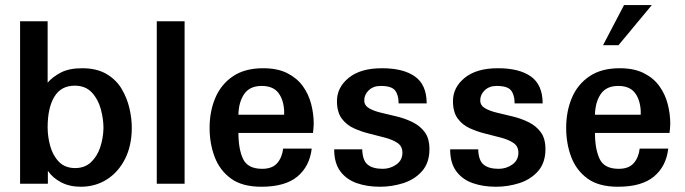

<svg xmlns="http://www.w3.org/2000/svg" viewBox="-20 -710 2649 742"><path d="M292 11.7Q249 11.7 216.3 -5.4Q183.6 -22.5 165 -49.8V0H57.6V-627.9H164.1V-390.6Q183.6 -413.1 215.3 -429.7Q247.1 -446.3 297.9 -446.3Q353.5 -446.3 391.1 -424.3Q428.7 -402.3 449.7 -367.2Q470.7 -332 480 -292.5Q489.3 -252.9 489.3 -216.8Q489.3 -147.5 463.4 -96.2Q437.5 -44.9 393.1 -16.6Q348.6 11.7 292 11.7ZM270.5 -60.5Q307.6 -60.5 331.5 -83Q355.5 -105.5 367.2 -140.6Q378.9 -175.8 379.9 -214.8Q379.9 -250 369.6 -288.1Q359.4 -326.2 335 -352.5Q310.5 -378.9 268.6 -378.9Q215.8 -378.9 189.9 -335.9Q164.1 -293 164.1 -217.8Q164.1 -181.6 174.3 -145Q184.6 -108.4 208 -84.5Q231.4 -60.5 270.5 -60.5Z M585.9 0V-627.9H693.4V0Z M990.2 11.7Q916 11.7 872.6 -20Q829.1 -51.8 809.6 -103.5Q790 -155.3 790 -215.8Q790 -279.3 812 -331.5Q834 -383.8 879.9 -415Q925.8 -446.3 997.1 -446.3Q1052.7 -446.3 1090.3 -427.2Q1127.9 -408.2 1150.4 -377Q1172.9 -345.7 1182.6 -307.6Q1192.4 -269.5 1192.4 -231.4Q1192.4 -222.7 1191.4 -213.9Q1190.4 -205.1 1189.5 -196.3H901.4Q901.4 -133.8 919.4 -95.7Q937.5 -57.6 993.2 -57.6Q1032.2 -57.6 1051.3 -79.6Q1070.3 -101.6 1074.2 -135.7H1184.6Q1176.8 -67.4 1129.4 -27.8Q1082 11.7 990.2 11.7ZM901.4 -266.6H1078.1Q1078.1 -276.4 1078.1 -283.2Q1075.2 -327.1 1054.7 -352.5Q1034.2 -377.9 991.2 -377.9Q945.3 -377.9 923.8 -346.7Q902.3 -315.4 901.4 -266.6Z M1448.2 11.7Q1398.4 11.7 1358.4 -2.4Q1318.4 -16.6 1294.9 -48.3Q1271.5 -80.1 1271.5 -132.8H1379.9Q1380.9 -90.8 1400.4 -74.2Q1419.9 -57.6 1459 -57.6Q1488.3 -57.6 1511.7 -74.2Q1535.2 -90.8 1535.2 -120.1Q1535.2 -144.5 1516.6 -157.2Q1498 -169.9 1469.2 -177.7Q1440.4 -185.5 1408.2 -193.4Q1376 -201.2 1347.2 -214.4Q1318.4 -227.5 1300.3 -252.4Q1282.2 -277.3 1282.2 -319.3Q1282.2 -372.1 1327.6 -409.2Q1373 -446.3 1456.1 -446.3Q1539.1 -446.3 1584 -414.1Q1628.9 -381.8 1628.9 -310.5H1520.5Q1520.5 -342.8 1506.8 -360.4Q1493.2 -377.9 1451.2 -377.9Q1422.9 -377.9 1405.3 -361.3Q1387.7 -344.7 1387.7 -322.3Q1387.7 -302.7 1405.8 -292Q1423.8 -281.2 1452.6 -274.4Q1481.4 -267.6 1513.7 -259.8Q1545.9 -252 1574.7 -237.8Q1603.5 -223.6 1621.6 -199.2Q1639.6 -174.8 1639.6 -133.8Q1639.6 -81.1 1611.3 -48.8Q1583 -16.6 1539.1 -2.4Q1495.1 11.7 1448.2 11.7Z M1896.5 11.7Q1846.7 11.7 1806.6 -2.4Q1766.6 -16.6 1743.2 -48.3Q1719.7 -80.1 1719.7 -132.8H1828.1Q1829.1 -90.8 1848.6 -74.2Q1868.2 -57.6 1907.2 -57.6Q1936.5 -57.6 1960 -74.2Q1983.4 -90.8 1983.4 -120.1Q1983.4 -144.5 1964.8 -157.2Q1946.3 -169.9 1917.5 -177.7Q1888.7 -185.5 1856.4 -193.4Q1824.2 -201.2 1795.4 -214.4Q1766.6 -227.5 1748.5 -252.4Q1730.5 -277.3 1730.5 -319.3Q1730.5 -372.1 1775.9 -409.2Q1821.3 -446.3 1904.3 -446.3Q1987.3 -446.3 2032.2 -414.1Q2077.1 -381.8 2077.1 -310.5H1968.8Q1968.8 -342.8 1955.1 -360.4Q1941.4 -377.9 1899.4 -377.9Q1871.1 -377.9 1853.5 -361.3Q1835.9 -344.7 1835.9 -322.3Q1835.9 -302.7 1854 -292Q1872.1 -281.2 1900.9 -274.4Q1929.7 -267.6 1961.9 -259.8Q1994.1 -252 2022.9 -237.8Q2051.8 -223.6 2069.8 -199.2Q2087.9 -174.8 2087.9 -133.8Q2087.9 -81.1 2059.6 -48.8Q2031.2 -16.6 1987.3 -2.4Q1943.4 11.7 1896.5 11.7Z M2368.2 11.7Q2293.9 11.7 2250.5 -20Q2207 -51.8 2187.5 -103.5Q2168 -155.3 2168 -215.8Q2168 -279.3 2189.9 -331.5Q2211.9 -383.8 2257.8 -415Q2303.7 -446.3 2375 -446.3Q2430.7 -446.3 2468.3 -427.2Q2505.9 -408.2 2528.3 -377Q2550.8 -345.7 2560.5 -307.6Q2570.3 -269.5 2570.3 -231.4Q2570.3 -222.7 2569.3 -213.9Q2568.4 -205.1 2567.4 -196.3H2279.3Q2279.3 -133.8 2297.4 -95.7Q2315.4 -57.6 2371.1 -57.6Q2410.2 -57.6 2429.2 -79.6Q2448.2 -101.6 2452.1 -135.7H2562.5Q2554.7 -67.4 2507.3 -27.8Q2460 11.7 2368.2 11.7ZM2279.3 -266.6H2456.1Q2456.1 -276.4 2456.1 -283.2Q2453.1 -327.1 2432.6 -352.5Q2412.1 -377.9 2369.1 -377.9Q2323.2 -377.9 2301.8 -346.7Q2280.3 -315.4 2279.3 -266.6ZM2310.5 -535.2 2391.6 -690.4H2499L2370.1 -535.2Z"/></svg>

Font: Padauk
Style: Bold
Weight: 700
Designer: Debbi Hosken, Becca Hirsbrunner Spalinger
Foundry: SIL International
Version: Version 5.003